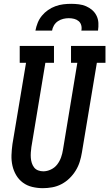

<svg xmlns="http://www.w3.org/2000/svg" viewBox="-20 -975 571 1003"><path d="M204 8Q176 8 148.5 1.5Q121 -5 99.5 -21Q78 -37 64.5 -60Q51 -83 45 -109.5Q39 -136 40 -164.5Q41 -193 45 -222L116 -647H83V-735H262V-647H217L144 -207Q142 -193 141 -178.5Q140 -164 141 -150.5Q142 -137 146 -124Q150 -111 158 -100.5Q166 -90 179 -85Q192 -80 206 -80Q226 -80 246 -89.5Q266 -99 279 -116Q292 -133 299 -153Q306 -173 309 -193L384 -647H351V-735H531V-647H486L408 -179Q404 -154 396.5 -130Q389 -106 375.5 -84Q362 -62 343 -43.5Q324 -25 301 -13Q278 -1 253 3.5Q228 8 204 8ZM165 -815Q169 -836 177 -856Q185 -876 199 -893Q213 -910 231 -922.5Q249 -935 269.5 -942.5Q290 -950 310.5 -952.5Q331 -955 352 -955Q372 -955 392 -952.5Q412 -950 429.5 -942.5Q447 -935 461.5 -922.5Q476 -910 484.5 -892.5Q493 -875 494 -855Q495 -835 492 -815H405Q408 -829 404.5 -842.5Q401 -856 391 -864.5Q381 -873 367.5 -876.5Q354 -880 339 -880Q325 -880 310.5 -876.5Q296 -873 283 -864.5Q270 -856 262 -842.5Q254 -829 252 -815Z"/></svg>

Font: Iosevka Slab Semibold
Style: Italic
Weight: 600
Italic angle: -9°
Monospace: yes
Designer: Belleve Invis
Foundry: Belleve Invis
Version: Version 11.1.1; ttfautohint (v1.8.3)